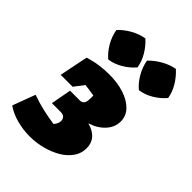

<svg xmlns="http://www.w3.org/2000/svg" viewBox="-252 -881 1002 1002"><g transform="rotate(45 249.0 -380.5)"><path d="M153 14Q107 14 60 2Q13 -10 -25 -36L22 -162Q66 -146 109.5 -136Q153 -126 196 -120Q213 -140 213 -159Q213 -173 204.5 -182Q196 -191 179 -191H113L134 -304H207Q221 -304 229.5 -314Q238 -324 238 -354V-372Q203 -378 170 -382L129 -328H41L73 -487Q111 -499 148 -504Q185 -509 219 -509Q281 -509 329.5 -493Q378 -477 406.5 -447.5Q435 -418 435 -378Q435 -335 404 -301Q373 -267 322 -251Q408 -228 408 -152Q408 -115 386.5 -84Q365 -53 328.5 -31.5Q292 -10 246.5 2Q201 14 153 14ZM219 -775Q249 -748 270 -712.5Q291 -677 297 -639Q272 -609 235 -587Q198 -565 160 -560Q131 -584 109.5 -621Q88 -658 81 -699Q107 -727 143 -747.5Q179 -768 219 -775ZM444 -775Q474 -748 495.5 -712.5Q517 -677 523 -639Q498 -609 461.5 -587Q425 -565 386 -560Q357 -584 335.5 -621Q314 -658 307 -699Q334 -727 370 -747.5Q406 -768 444 -775Z"/></g></svg>

Font: Piazzolla Black
Style: Italic
Weight: 900
Italic angle: -11.3°
Designer: Juan Pablo del Peral
Foundry: Huerta Tipografica
Version: Version 1.330